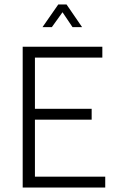

<svg xmlns="http://www.w3.org/2000/svg" viewBox="-20 -843 566 863"><path d="M82 -633H440V-584H137V-354H392V-305H137V-49H453V0H82ZM242 -823H279L349 -721H306L261 -788L213 -721H171Z"/></svg>

Font: Tajawal Light
Style: Regular
Weight: 300
Designer: Boutros Fonts
Foundry: Created by Boutros International 2017
Version: Version 1.700